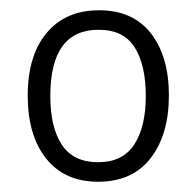

<svg xmlns="http://www.w3.org/2000/svg" viewBox="-20 -743 381 374"><path d="M309 -557Q309 -481 273.5 -435Q238 -389 171 -389Q106 -389 70 -434Q34 -479 34 -557Q34 -635 71 -679Q108 -723 173 -723Q239 -723 274 -678Q309 -633 309 -557ZM78 -556Q78 -495 100.5 -461Q123 -427 171 -427Q219 -427 241.5 -461.5Q264 -496 264 -556Q264 -616 242.5 -650.5Q221 -685 172 -685Q78 -685 78 -556Z"/></svg>

Font: Noto Sans Myanmar SemiCondensed Light
Style: Regular
Weight: 300
Width: 4
Designer: Monotype Design Team
Foundry: Monotype Imaging Inc.
Version: Version 2.107; ttfautohint (v1.8.4.7-5d5b)